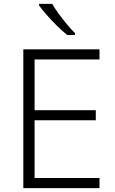

<svg xmlns="http://www.w3.org/2000/svg" viewBox="-20 -968 593 988"><path d="M492 0H100V-714H492V-662H158V-401H473V-349H158V-52H492ZM249 -948Q261 -926 281.5 -898Q302 -870 324.5 -843Q347 -816 366 -797V-788H326Q301 -808 273 -835.5Q245 -863 220.5 -891Q196 -919 181 -940V-948Z"/></svg>

Font: Noto Sans Light
Style: Regular
Weight: 300
Designer: Monotype Design Team
Foundry: Monotype Imaging Inc.
Version: Version 2.007